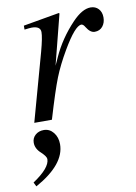

<svg xmlns="http://www.w3.org/2000/svg" viewBox="-83 -495 577 815"><g transform="rotate(-10 205.0 -87.0)"><path d="M176 -223 192 -258Q226 -333 286 -396Q329 -441 365 -441Q386 -441 399 -427Q412 -413 412 -390Q412 -367 399.5 -351.5Q387 -336 365 -336Q346 -336 330 -362Q322 -376 314 -376Q287 -376 232 -282Q198 -224 177.5 -172.5Q157 -121 121 0H45L126 -292Q142 -351 142 -374Q142 -400 104 -400Q96 -400 73 -397V-414L228 -441L231 -439ZM7 267 -2 249Q73 199 73 161Q73 150 52 130Q28 109 28 83Q28 63 42.5 50Q57 37 79 37Q104 37 120.5 57.5Q137 78 137 108Q137 195 7 267Z"/></g></svg>

Font: STIX
Style: Italic
Weight: 400
Italic angle: -16.33°
Designer: MicroPress Inc., with final additions and corrections provided by Coen Hoffman, Elsevier (retired)
Version: Version 1.1.1